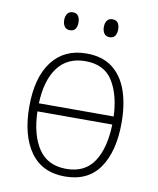

<svg xmlns="http://www.w3.org/2000/svg" viewBox="-81 -771 693 844"><g transform="rotate(10 265.0 -348.5)"><path d="M266 10Q164 10 111.5 -64Q59 -138 59 -266Q59 -396 113.5 -467.5Q168 -539 267 -539Q338 -539 383 -504.5Q428 -470 449.5 -408.5Q471 -347 471 -265Q471 -138 420 -64Q369 10 266 10ZM268 -505Q188 -505 145 -448Q102 -391 98 -287H432Q428 -384 390 -444.5Q352 -505 268 -505ZM266 -24Q349 -24 389 -84.5Q429 -145 432 -251H98Q101 -146 142 -85Q183 -24 266 -24ZM353 -627Q337 -627 329 -638.5Q321 -650 321 -667Q321 -685 329 -696Q337 -707 353 -707Q370 -707 377.5 -696Q385 -685 385 -667Q385 -649 377.5 -638Q370 -627 353 -627ZM176 -627Q160 -627 152 -638.5Q144 -650 144 -667Q144 -684 152 -695.5Q160 -707 176 -707Q193 -707 200.5 -695.5Q208 -684 208 -667Q208 -649 200.5 -638Q193 -627 176 -627Z"/></g></svg>

Font: Noto Sans Mono Condensed ExtraLight
Style: Regular
Weight: 200
Width: 3
Designer: Monotype Design Team
Foundry: Monotype Imaging Inc.
Version: Version 2.014; ttfautohint (v1.8.4.7-5d5b)